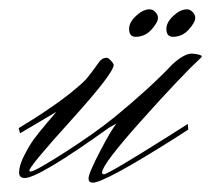

<svg xmlns="http://www.w3.org/2000/svg" viewBox="-20 -385 453 412"><path d="M271 -306Q257 -306 257 -323Q257 -337 272 -351Q287 -365 301 -365Q308 -365 313.5 -359Q319 -353 319 -347Q319 -337 305 -321.5Q291 -306 271 -306ZM351 -306Q337 -306 337 -323Q337 -337 352 -351Q367 -365 381 -365Q388 -365 393.5 -359Q399 -353 399 -347Q399 -337 385 -321.5Q371 -306 351 -306ZM101 -145 62 -122 23 -99 20 -110 54 -131Q102 -162 129.5 -184Q157 -206 166 -216.5Q175 -227 192 -251Q199 -261 208 -261Q212 -261 216 -257Q220 -253 222 -250L224 -246Q224 -228 133.5 -128Q43 -28 43 -19Q43 -17 46 -17Q55 -17 119 -58Q183 -99 225 -133Q303 -197 350 -247Q375 -270 392 -270Q413 -268 413 -264L412 -262Q369 -222 284 -127Q199 -32 199 -15Q199 -11 203 -11Q212 -11 342 -93L383 -119L384 -107Q372 -99 353 -87Q204 7 179 7Q170 7 170 -2Q170 -13 194.5 -60Q219 -107 230 -120L214 -111Q63 -3 33 -3Q21 -3 21 -15Q21 -30 32 -51.5Q43 -73 52.5 -86Q62 -99 81 -121.5Q100 -144 101 -145Z"/></svg>

Font: Herr Von Muellerhoff
Style: Regular
Weight: 400
Designer: Alejandro Paul
Foundry: Alejandro Paul
Version: Version 1.000